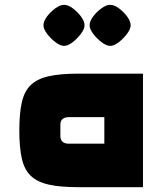

<svg xmlns="http://www.w3.org/2000/svg" viewBox="-20 -775 682 795"><path d="M303 0Q230 0 182.5 -10.5Q135 -21 108 -46.5Q81 -72 70.5 -118Q60 -164 60 -235Q60 -306 70.5 -352Q81 -398 108 -423.5Q135 -449 182.5 -459.5Q230 -470 303 -470H572V0ZM265 -180H412V-290H265Q248 -290 239 -282Q230 -274 230 -259V-211Q230 -196 239 -188Q248 -180 265 -180ZM245 -585Q230 -585 210 -600Q190 -615 175 -635Q160 -655 160 -670Q160 -687 174.5 -706.5Q189 -726 209 -740.5Q229 -755 245 -755Q262 -755 281.5 -740.5Q301 -726 315.5 -706.5Q330 -687 330 -670Q330 -655 315 -635Q300 -615 280.5 -600Q261 -585 245 -585ZM436 -585Q421 -585 401 -600Q381 -615 366 -635Q351 -655 351 -670Q351 -687 365.5 -706.5Q380 -726 400 -740.5Q420 -755 436 -755Q453 -755 472.5 -740.5Q492 -726 506.5 -706.5Q521 -687 521 -670Q521 -655 506 -635Q491 -615 471.5 -600Q452 -585 436 -585Z"/></svg>

Font: Changa ExtraLight ExtraBold
Style: Regular
Weight: 800
Version: Version 3.002; ttfautohint (v1.8.2)